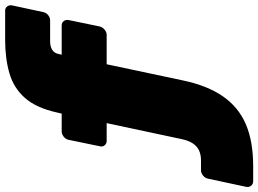

<svg xmlns="http://www.w3.org/2000/svg" viewBox="-265 -631 1005 747"><g transform="rotate(-90 237.5 -257.5)"><path d="M-94 225Q-105 225 -111.5 217Q-118 209 -116 198L-84 49Q-82 38 -72 30Q-62 22 -52 22H-13Q9 22 25.5 14.5Q42 7 53.5 -10.5Q65 -28 71 -59L132 -345H63Q52 -345 45.5 -353Q39 -361 42 -372L67 -493Q69 -504 79 -512Q89 -520 100 -520H169L173 -537Q191 -619 230 -663Q269 -707 326.5 -723.5Q384 -740 456 -740H569Q580 -740 586 -732Q592 -724 590 -713L564 -592Q562 -581 552.5 -573Q543 -565 532 -565H451Q429 -565 416.5 -556.5Q404 -548 401 -532L398 -520H512Q523 -520 529 -512Q535 -504 533 -493L508 -372Q505 -361 495.5 -353Q486 -345 475 -345H361L298 -48Q278 47 236 107.5Q194 168 127.5 196.5Q61 225 -35 225Z"/></g></svg>

Font: Rubik Black
Style: Italic
Weight: 900
Italic angle: -12°
Designer: Hubert and Fischer
Foundry: Hubert and Fischer
Version: Version 2.300;gftools[0.9.30]